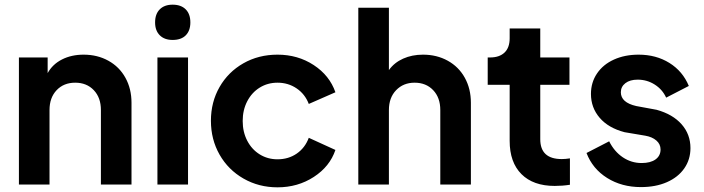

<svg xmlns="http://www.w3.org/2000/svg" viewBox="-20 -790 3013 822"><path d="M61 -544H184V-477Q205 -515 245.5 -535.5Q286 -556 338 -556Q397 -556 444 -530Q491 -504 517 -457Q543 -410 543 -350V0H412V-319Q412 -372 381.5 -404Q351 -436 302 -436Q253 -436 222.5 -404Q192 -372 192 -319V0H61Z M654 -544H785V0H654ZM719 -770Q755 -770 775 -750Q795 -730 795 -694Q795 -659 775.5 -639Q756 -619 719 -619Q684 -619 664 -639Q644 -659 644 -694Q644 -730 664 -750Q684 -770 719 -770Z M883 -273Q883 -353 920 -417.5Q957 -482 1022 -519Q1087 -556 1168 -556Q1255 -556 1323 -511.5Q1391 -467 1416 -395L1302 -345Q1286 -387 1250 -411.5Q1214 -436 1168 -436Q1126 -436 1092 -415Q1058 -394 1038.5 -356.5Q1019 -319 1019 -272Q1019 -225 1038.5 -187.5Q1058 -150 1092 -129Q1126 -108 1168 -108Q1215 -108 1250.5 -132.5Q1286 -157 1302 -200L1416 -148Q1392 -77 1323.5 -32.5Q1255 12 1168 12Q1088 12 1022.5 -25.5Q957 -63 920 -128Q883 -193 883 -273Z M1514 -757H1645V-490Q1668 -522 1706 -539Q1744 -556 1791 -556Q1850 -556 1897 -530Q1944 -504 1970 -457Q1996 -410 1996 -350V0H1865V-319Q1865 -372 1834.5 -404Q1804 -436 1755 -436Q1707 -436 1676 -404Q1645 -372 1645 -319V0H1514Z M2162 -187V-427H2068V-544H2078Q2118 -544 2140 -565Q2162 -586 2162 -626V-668H2293V-544H2418V-427H2293V-194Q2293 -109 2385 -109Q2401 -109 2420 -112V1Q2388 6 2355 6Q2263 6 2212.5 -44.5Q2162 -95 2162 -187Z M2491 -135 2588 -185Q2610 -141 2646.5 -116.5Q2683 -92 2727 -92Q2765 -92 2786.5 -107.5Q2808 -123 2808 -150Q2808 -173 2790 -188.5Q2772 -204 2743 -209L2654 -224Q2585 -242 2547.5 -285.5Q2510 -329 2510 -388Q2510 -437 2536 -475.5Q2562 -514 2608.5 -535Q2655 -556 2714 -556Q2789 -556 2846 -520.5Q2903 -485 2929 -422L2832 -372Q2816 -407 2783 -428Q2750 -449 2710 -449Q2677 -449 2657.5 -434Q2638 -419 2638 -395Q2638 -351 2704 -336L2791 -320Q2860 -301 2898 -258Q2936 -215 2936 -156Q2936 -107 2909.5 -69Q2883 -31 2835 -10Q2787 11 2724 11Q2642 11 2579.5 -28Q2517 -67 2491 -135Z"/></svg>

Font: Eudoxus Sans
Style: Bold
Weight: 700
Designer: Stijn de Vries
Foundry: tokotype
Version: Version 2.005